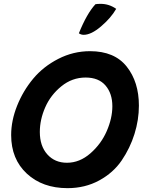

<svg xmlns="http://www.w3.org/2000/svg" viewBox="-20 -968 782 998"><path d="M38 -266Q38 -341 69 -418.5Q100 -496 152.5 -559Q205 -622 283 -662Q361 -702 448 -702Q575 -702 638.5 -622Q702 -542 702 -419Q702 -345 679 -271.5Q656 -198 612.5 -134Q569 -70 495.5 -30Q422 10 331 10Q201 10 119.5 -65.5Q38 -141 38 -266ZM187 -282Q187 -209 226 -165.5Q265 -122 328 -122Q394 -122 450 -171Q506 -220 535 -287Q564 -354 564 -416Q564 -482 528.5 -523.5Q493 -565 425 -565Q355 -565 299 -519.5Q243 -474 215 -410Q187 -346 187 -282ZM390 -795Q431 -897 476 -946Q485 -948 503 -948Q547 -948 584 -922Q557 -875 505.5 -831Q454 -787 415 -787Q401 -787 390 -795Z"/></svg>

Font: Gorditas
Style: Regular
Weight: 400
Designer: Gustavo Dipre (gbrenda1987@gmail.com)
Foundry: Gustavo Dipre (gbrenda1987@gmail.com)
Version: Version 1.001